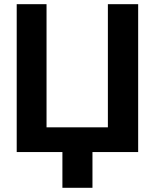

<svg xmlns="http://www.w3.org/2000/svg" viewBox="-20 -727 740 918"><path d="M59.9 -707H202.5V-118.2H495.8V-707H640.6V0H59.9ZM422.1 170.9H278.4V-92.6H422.1Z"/></svg>

Font: Pretendard GOV Variable
Style: Regular
Weight: 400
Designer: Base glyphs from Inter by Rasmus Andersson; Hangul glyphs from Noto Sans CJK(Source Han Sans) by Jang Soo-young and Kang
Foundry: Kil Hyung-jin
Version: Version 1.307;Glyphs 3.2 (3192)